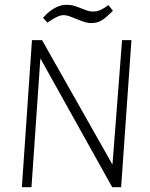

<svg xmlns="http://www.w3.org/2000/svg" viewBox="-20 -779 626 799"><path d="M71 0 113 -612H155L448 -94L488 -612H527L484 0H447L148 -536L111 0ZM177 -685 159 -705Q167 -714 175.5 -722Q184 -730 193.5 -736.5Q203 -743 212.5 -748Q222 -753 233 -756Q244 -759 257 -759Q278 -759 297.5 -752Q317 -745 334.5 -738Q352 -731 366 -731Q386 -731 402.5 -739.5Q419 -748 431 -758L450 -734Q440 -725 430.5 -716Q421 -707 411 -699.5Q401 -692 388.5 -687.5Q376 -683 360 -683Q342 -683 320 -691.5Q298 -700 278 -708Q258 -716 245 -716Q232 -716 217.5 -709Q203 -702 192 -694.5Q181 -687 177 -685Z"/></svg>

Font: Ancizar Sans Thin
Style: Italic
Weight: 100
Italic angle: -4°
Designer: Cesar Puertas, Viviana Monsalve, Julian Moncada, Julian Prieto, Jose Castro, Mariel Hernandez, Felipe Aragon, Sara Alarc
Version: Version 8.100